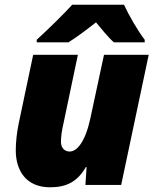

<svg xmlns="http://www.w3.org/2000/svg" viewBox="-20 -786 662 816"><path d="M136 -606H271C312 -632 351 -662 388 -691C406 -669 442 -625 464 -606H595V-617C565 -656 527 -722 507 -766H287C248 -723 182 -659 136 -617ZM193 10C263 10 309 -14 345 -76H348L343 0H495L612 -553H422L364 -283C343 -185 308 -142 276 -142C256 -142 239 -156 239 -183C239 -207 244 -236 248 -253L311 -553H121L59 -259C52 -224 47 -184 47 -147C47 -62 90 10 193 10Z"/></svg>

Font: Noto Sans UI Black
Style: Italic
Weight: 900
Italic angle: -372°
Designer: Monotype Design Team
Foundry: Monotype Imaging Inc.
Version: Version 1.901